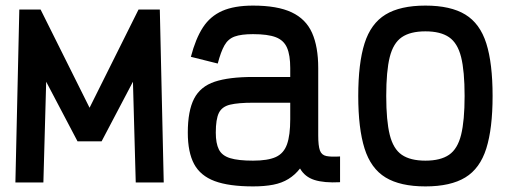

<svg xmlns="http://www.w3.org/2000/svg" viewBox="-20 -652 1840 686"><path d="M35 0 49 -618H125L300 -267L475 -618H551L565 0H465L455 -360L343 -147H257L145 -360L135 0Z M884 14Q798 14 747 -5Q696 -24 673.5 -66Q651 -108 651 -178Q651 -256 673.5 -299.5Q696 -343 747 -360Q798 -377 884 -377H1017V-409Q1017 -455 1005.5 -481.5Q994 -508 965.5 -519Q937 -530 884 -530Q842 -530 818.5 -521.5Q795 -513 782 -490Q769 -467 758 -425L662 -449Q679 -514 705 -554Q731 -594 774 -613Q817 -632 884 -632Q971 -632 1022 -608Q1073 -584 1095 -534.5Q1117 -485 1117 -409V-168Q1117 -131 1123 -114.5Q1129 -98 1146 -94.5Q1163 -91 1195 -93V-1Q1138 2 1103.5 -9Q1069 -20 1052 -50Q1034 -27 1010.5 -12.5Q987 2 956 8Q925 14 884 14ZM884 -78Q937 -78 965.5 -91Q994 -104 1005.5 -136.5Q1017 -169 1017 -226V-285H884Q831 -285 802 -278Q773 -271 762 -248.5Q751 -226 751 -178Q751 -140 762 -118Q773 -96 802 -87Q831 -78 884 -78Z M1500 14Q1410 14 1357.5 -18Q1305 -50 1282.5 -121.5Q1260 -193 1260 -309Q1260 -426 1282.5 -497Q1305 -568 1357.5 -600Q1410 -632 1500 -632Q1590 -632 1642.5 -600Q1695 -568 1717.5 -497Q1740 -426 1740 -309Q1740 -193 1717.5 -121.5Q1695 -50 1642.5 -18Q1590 14 1500 14ZM1500 -78Q1554 -78 1584.5 -99Q1615 -120 1627.5 -170.5Q1640 -221 1640 -309Q1640 -398 1627.5 -448Q1615 -498 1584.5 -519Q1554 -540 1500 -540Q1446 -540 1415.5 -519Q1385 -498 1372.5 -448Q1360 -398 1360 -309Q1360 -221 1372.5 -170.5Q1385 -120 1415.5 -99Q1446 -78 1500 -78Z"/></svg>

Font: Victor Mono
Style: Bold
Weight: 700
Monospace: yes
Designer: Rune Bjørnerås
Version: Version 1.561;gftools[0.9.30]